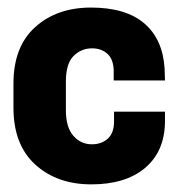

<svg xmlns="http://www.w3.org/2000/svg" viewBox="-20 -478 466 508"><path d="M15.6 -192.9Q15.6 -95.2 73.2 -42.7Q130.9 9.8 221.7 9.8Q312 9.8 363.5 -33.4Q415 -76.7 416.5 -153.8V-182.6H281.7V-156.2Q281.7 -126 265.1 -111.1Q248.5 -96.2 223.1 -96.2Q193.8 -96.2 174.1 -118.7Q154.3 -141.1 154.3 -187V-261.7Q154.3 -309.6 174.6 -329.8Q194.8 -350.1 223.6 -350.1Q248 -350.1 263.9 -335.9Q279.8 -321.8 280.8 -292.5V-265.1H416.5L415.5 -296.9Q410.6 -374.5 361.6 -416.3Q312.5 -458 220.7 -458Q130.4 -458 73 -406.2Q15.6 -354.5 15.6 -256.8Z"/></svg>

Font: Roboto Flex Super Cond Bold
Style: Regular
Weight: 700
Width: 3
Designer: Berlow after Robertson
Foundry: Google
Version: Version 3.000